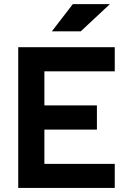

<svg xmlns="http://www.w3.org/2000/svg" viewBox="-20 -926 626 946"><path d="M69.8 0V-693.4H198.7V0ZM69.8 0V-118.7H545.4V0ZM69.8 -287.6V-406.7H457.5V-287.6ZM69.8 -574.7V-693.4H545.4V-574.7ZM235.4 -771.5 338.9 -905.8H521.5L377.9 -771.5Z"/></svg>

Font: Cascadia Mono
Style: Regular
Weight: 400
Monospace: yes
Designer: Aaron Bell
Foundry: Saja Typeworks
Version: Version 2102.003